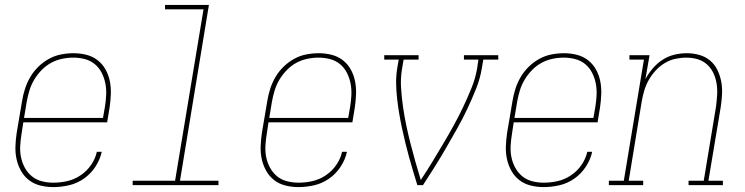

<svg xmlns="http://www.w3.org/2000/svg" viewBox="-20 -755 3040 783"><path d="M197 8Q170 8 144 1.5Q118 -5 98 -20.5Q78 -36 65.5 -58.5Q53 -81 47.5 -106Q42 -131 43 -158.5Q44 -186 48 -213L70 -343Q74 -368 82 -393Q90 -418 103.5 -441Q117 -464 136.5 -483Q156 -502 179.5 -515Q203 -528 229 -533Q255 -538 280 -538Q307 -538 332.5 -531.5Q358 -525 378 -509.5Q398 -494 410.5 -471.5Q423 -449 428 -423.5Q433 -398 432 -371Q431 -344 427 -317L417 -256H75L68 -210Q64 -186 62.5 -161.5Q61 -137 65.5 -114.5Q70 -92 81 -71.5Q92 -51 109.5 -36.5Q127 -22 150 -16Q173 -10 197 -10Q226 -10 254.5 -16.5Q283 -23 308.5 -40Q334 -57 351.5 -82.5Q369 -108 375 -136H395Q388 -104 369 -75Q350 -46 322 -26.5Q294 -7 261.5 0.5Q229 8 197 8ZM400 -274 408 -320Q412 -344 413 -368.5Q414 -393 409.5 -415.5Q405 -438 394.5 -458.5Q384 -479 366.5 -493.5Q349 -508 326 -514Q303 -520 279 -520Q256 -520 232.5 -515Q209 -510 188 -498.5Q167 -487 149.5 -469Q132 -451 119.5 -430Q107 -409 100 -386Q93 -363 89 -340L78 -274Z M521 0V-18H694L810 -717H653V-735H832L714 -18H871V0Z M1197 8Q1170 8 1144 1.5Q1118 -5 1098 -20.5Q1078 -36 1065.5 -58.5Q1053 -81 1047.5 -106Q1042 -131 1043 -158.5Q1044 -186 1048 -213L1070 -343Q1074 -368 1082 -393Q1090 -418 1103.5 -441Q1117 -464 1136.5 -483Q1156 -502 1179.5 -515Q1203 -528 1229 -533Q1255 -538 1280 -538Q1307 -538 1332.5 -531.5Q1358 -525 1378 -509.5Q1398 -494 1410.5 -471.5Q1423 -449 1428 -423.5Q1433 -398 1432 -371Q1431 -344 1427 -317L1417 -256H1075L1068 -210Q1064 -186 1062.5 -161.5Q1061 -137 1065.5 -114.5Q1070 -92 1081 -71.5Q1092 -51 1109.5 -36.5Q1127 -22 1150 -16Q1173 -10 1197 -10Q1226 -10 1254.5 -16.5Q1283 -23 1308.5 -40Q1334 -57 1351.5 -82.5Q1369 -108 1375 -136H1395Q1388 -104 1369 -75Q1350 -46 1322 -26.5Q1294 -7 1261.5 0.5Q1229 8 1197 8ZM1400 -274 1408 -320Q1412 -344 1413 -368.5Q1414 -393 1409.5 -415.5Q1405 -438 1394.5 -458.5Q1384 -479 1366.5 -493.5Q1349 -508 1326 -514Q1303 -520 1279 -520Q1256 -520 1232.5 -515Q1209 -510 1188 -498.5Q1167 -487 1149.5 -469Q1132 -451 1119.5 -430Q1107 -409 1100 -386Q1093 -363 1089 -340L1078 -274Z M1682 0Q1673 -29 1664.5 -57.5Q1656 -86 1648 -115Q1640 -144 1633 -173Q1626 -202 1619.5 -232Q1613 -262 1608 -292Q1603 -322 1599.5 -352.5Q1596 -383 1595.5 -414.5Q1595 -446 1600 -477L1606 -512H1547V-530H1687V-512H1626L1620 -477Q1613 -437 1615.5 -397.5Q1618 -358 1623.5 -319.5Q1629 -281 1637 -243Q1645 -205 1654.5 -168Q1664 -131 1674.5 -94Q1685 -57 1696 -21Q1720 -57 1742.5 -94Q1765 -131 1787 -168Q1809 -205 1830 -243Q1851 -281 1869 -319Q1887 -357 1903 -396.5Q1919 -436 1926 -477L1931 -512H1872V-530H2012V-512H1951L1945 -477Q1938 -434 1921.5 -393Q1905 -352 1886 -311.5Q1867 -271 1845 -232Q1823 -193 1800.5 -154Q1778 -115 1754 -76.5Q1730 -38 1705 0Z M2197 8Q2170 8 2144 1.5Q2118 -5 2098 -20.5Q2078 -36 2065.5 -58.5Q2053 -81 2047.5 -106Q2042 -131 2043 -158.5Q2044 -186 2048 -213L2070 -343Q2074 -368 2082 -393Q2090 -418 2103.5 -441Q2117 -464 2136.5 -483Q2156 -502 2179.5 -515Q2203 -528 2229 -533Q2255 -538 2280 -538Q2307 -538 2332.5 -531.5Q2358 -525 2378 -509.5Q2398 -494 2410.5 -471.5Q2423 -449 2428 -423.5Q2433 -398 2432 -371Q2431 -344 2427 -317L2417 -256H2075L2068 -210Q2064 -186 2062.5 -161.5Q2061 -137 2065.5 -114.5Q2070 -92 2081 -71.5Q2092 -51 2109.5 -36.5Q2127 -22 2150 -16Q2173 -10 2197 -10Q2226 -10 2254.5 -16.5Q2283 -23 2308.5 -40Q2334 -57 2351.5 -82.5Q2369 -108 2375 -136H2395Q2388 -104 2369 -75Q2350 -46 2322 -26.5Q2294 -7 2261.5 0.5Q2229 8 2197 8ZM2400 -274 2408 -320Q2412 -344 2413 -368.5Q2414 -393 2409.5 -415.5Q2405 -438 2394.5 -458.5Q2384 -479 2366.5 -493.5Q2349 -508 2326 -514Q2303 -520 2279 -520Q2256 -520 2232.5 -515Q2209 -510 2188 -498.5Q2167 -487 2149.5 -469Q2132 -451 2119.5 -430Q2107 -409 2100 -386Q2093 -363 2089 -340L2078 -274Z M2463 0V-18H2524L2606 -512H2547V-530H2629L2612 -432Q2624 -455 2642 -476Q2660 -497 2682.5 -511.5Q2705 -526 2730.5 -532Q2756 -538 2781 -538Q2807 -538 2832 -531Q2857 -524 2876 -508Q2895 -492 2906 -469Q2917 -446 2921.5 -421Q2926 -396 2924.5 -369.5Q2923 -343 2919 -317L2869 -18H2928V0H2788V-18H2850L2900 -320Q2903 -343 2904.5 -367Q2906 -391 2902.5 -413.5Q2899 -436 2889.5 -456.5Q2880 -477 2863.5 -492Q2847 -507 2825 -513.5Q2803 -520 2779 -520Q2757 -520 2734 -515Q2711 -510 2690.5 -497.5Q2670 -485 2653.5 -467Q2637 -449 2625.5 -428.5Q2614 -408 2607.5 -386Q2601 -364 2597 -341L2544 -18H2603V0Z"/></svg>

Font: Iosevka Curly Slab ThObl
Style: Regular
Weight: 100
Italic angle: -9°
Monospace: yes
Designer: Belleve Invis
Foundry: Belleve Invis
Version: Version 11.0.0; ttfautohint (v1.8.3)